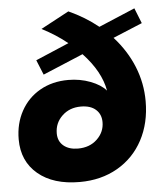

<svg xmlns="http://www.w3.org/2000/svg" viewBox="-53 -797 715 849"><g transform="rotate(-5 304.0 -372.0)"><path d="M471 -616Q528 -553 558 -479Q588 -405 588 -325Q588 -228 548 -153Q508 -78 435 -36Q362 6 267 6Q150 6 82 -51Q14 -108 14 -205Q14 -275 44.5 -330.5Q75 -386 129.5 -417Q184 -448 255 -448Q307 -448 353 -430.5Q399 -413 422 -386Q407 -472 328 -556L149 -481L122 -547L270 -610Q221 -650 157 -683L282 -750Q355 -717 413 -670L574 -738L601 -670ZM390 -249Q390 -284 366.5 -305Q343 -326 300 -326Q250 -326 217 -294.5Q184 -263 184 -217Q184 -182 208 -162Q232 -142 272 -142Q324 -142 357 -173.5Q390 -205 390 -249Z"/></g></svg>

Font: Gontserrat
Style: Bold Italic
Weight: 700
Italic angle: -11.3°
Designer: Julieta Ulanovsky
Foundry: Julieta Ulanovsky
Version: Version 6.001